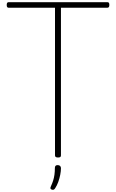

<svg xmlns="http://www.w3.org/2000/svg" viewBox="-20 -1415 1053 1742"><path d="M506 14Q479 14 479 -5V-1345H57Q50 -1345 45.5 -1350.5Q41 -1356 41 -1370Q41 -1384 45.5 -1389.5Q50 -1395 57 -1395H955Q963 -1395 967.5 -1390Q972 -1385 972 -1370Q972 -1357 967.5 -1351Q963 -1345 955 -1345H533V-5Q533 5 527 9.5Q521 14 506 14ZM449 305Q439 301 437.5 294.5Q436 288 442 275Q454 249 462 224Q470 199 474 170.5Q478 142 478 108Q478 97 483.5 90Q489 83 503 83Q518 83 525.5 91Q533 99 533 111Q533 138 526.5 171Q520 204 508.5 236Q497 268 481 292Q475 302 468 305.5Q461 309 449 305Z"/></svg>

Font: Playwrite BE WAL ExtraLight
Style: Regular
Weight: 250
Version: Version 1.002